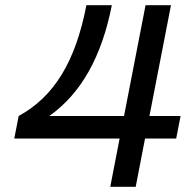

<svg xmlns="http://www.w3.org/2000/svg" viewBox="-20 -720 731 740"><path d="M52 -273 35 -186H441L405 0H503L539 -186H659L676 -273H556L639 -700H541L458 -273H170C292 -359 372 -501 411 -700H313C271 -482 188 -347 52 -273Z"/></svg>

Font: Uncut Sans Medium Italic
Style: Regular
Weight: 500
Italic angle: -11°
Designer: Kasper Nordkvist
Foundry: UNCUT.wtf
Version: Version 1.304;Glyphs 3.2 (3246)